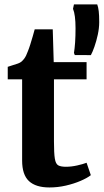

<svg xmlns="http://www.w3.org/2000/svg" viewBox="-20 -836 467 866"><path d="M203 9.5Q141.4 9.5 110.6 -19.2Q79.8 -47.9 79.8 -112V-478.1H14.9V-534.6Q26.4 -538.8 38.6 -542.3Q50.8 -545.8 61.1 -549.5Q71.4 -553.3 77.6 -558.7Q84.2 -564.8 88.9 -571Q93.6 -577.2 97.6 -585.3Q101.5 -593.5 105.6 -604.5Q110.9 -617.3 116.4 -634.8Q121.9 -652.4 127.3 -670.8Q132.7 -689.1 136.5 -703.6H217.9L222.3 -555.7H370.5V-478.1H223.4V-198.1Q223.4 -145.1 227.3 -120.9Q231.1 -96.6 242.8 -90.2Q254.5 -83.8 277.2 -83.8Q301.9 -83.8 328.3 -89.8Q354.7 -95.7 370.5 -101.9L389.7 -45.9Q372.7 -32.7 343 -20Q313.4 -7.3 277 1.1Q240.6 9.5 203 9.5ZM389.9 -587.4 317.3 -587.7 313.6 -597.4Q316.8 -616.4 318.8 -644.9Q320.7 -673.4 320.7 -708.9Q320.7 -738.9 317.8 -760.8Q315 -782.7 309.3 -796.3L313.6 -816.3H418.5Q423.2 -803.7 425.3 -785.7Q427.5 -767.7 427.5 -736.3Q427.5 -709.4 421.1 -679.8Q414.7 -650.3 406 -625.5Q397.2 -600.6 389.9 -587.4Z"/></svg>

Font: Merriweather Light
Style: Regular
Weight: 300
Designer: Eben Sorkin
Foundry: Eben Sorkin
Version: Version 2.100